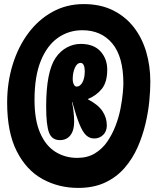

<svg xmlns="http://www.w3.org/2000/svg" viewBox="-20 -785 771 940"><path d="M363 135Q267 135 188 91.5Q109 48 62 -44.5Q15 -137 15 -283Q15 -381 42 -468.5Q69 -556 118.5 -622.5Q168 -689 237 -727Q306 -765 390 -765Q471 -765 532 -735Q593 -705 634 -653Q675 -601 695.5 -532Q716 -463 716 -385Q716 -344 711 -290.5Q706 -237 692 -178Q678 -119 653.5 -63.5Q629 -8 590 37Q551 82 495 108.5Q439 135 363 135ZM358 -12Q408 -12 444.5 -34Q481 -56 505.5 -92Q530 -128 546 -170Q562 -212 570 -253.5Q578 -295 581 -327.5Q584 -360 584 -376Q584 -507 530 -572Q476 -637 383 -637Q316 -637 263 -599.5Q210 -562 179.5 -486.5Q149 -411 149 -296Q149 -197 176.5 -134Q204 -71 251.5 -41.5Q299 -12 358 -12ZM273 -99Q234 -99 220 -136Q206 -173 206 -263Q206 -435 253 -503Q276 -536 308 -553Q340 -570 375 -570Q439 -570 472 -533.5Q505 -497 505 -444Q505 -383 478.5 -350Q452 -317 410 -300V-299Q460 -273 481.5 -241Q503 -209 503 -171Q503 -142 485 -124.5Q467 -107 441 -107Q419 -107 402 -122.5Q385 -138 369 -177Q353 -216 334 -285H332Q337 -267 340 -239.5Q343 -212 343 -189Q343 -146 324.5 -122.5Q306 -99 273 -99ZM355 -361Q372 -361 383.5 -381.5Q395 -402 395 -437Q395 -454 390 -465.5Q385 -477 375 -477Q357 -477 346.5 -453Q336 -429 336 -398Q336 -382 341.5 -371.5Q347 -361 355 -361Z"/></svg>

Font: DynaPuff Condensed
Style: Bold
Weight: 700
Width: 3
Designer: Toshi Omagari, Jennifer Daniel
Foundry: Google Fonts
Version: Version 2.000; ttfautohint (v1.8.4.7-5d5b)